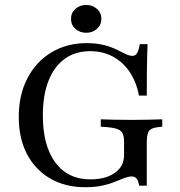

<svg xmlns="http://www.w3.org/2000/svg" viewBox="-20 -760 743 791"><path d="M331.5 11.3Q248.4 11.3 186.7 -24.6Q125 -60.5 91.1 -125.4Q57.3 -190.3 57.3 -278.2Q57.3 -368.5 92.7 -437.1Q128.2 -505.6 191.5 -544Q254.8 -582.3 337.9 -582.3Q377.4 -582.3 407.7 -574.6Q437.9 -566.9 459.7 -556Q481.5 -545.2 497.6 -537.5Q513.7 -529.8 525.8 -529.8Q537.9 -529.8 544.8 -541.1Q551.6 -552.4 555.6 -578.2H587.9Q587.1 -555.6 586.3 -528.6Q585.5 -501.6 585.1 -463.3Q584.7 -425 584.7 -366.1H552.4Q541.9 -422.6 514.1 -463.7Q486.3 -504.8 444.8 -527Q403.2 -549.2 351.6 -549.2Q290.3 -549.2 246.8 -517.7Q203.2 -486.3 179.8 -427Q156.5 -367.7 156.5 -284.7Q156.5 -159.7 208.1 -90.3Q259.7 -21 352.4 -21Q394.4 -21 425.4 -33.1Q456.5 -45.2 473.8 -67.3Q491.1 -89.5 491.1 -119.4V-177.4Q491.1 -200.8 483.5 -213.3Q475.8 -225.8 454.8 -231Q433.9 -236.3 395.2 -237.9V-268.5Q411.3 -267.7 444.8 -266.9Q478.2 -266.1 524.2 -266.1Q564.5 -266.1 595.2 -266.9Q625.8 -267.7 648.4 -268.5V-237.9Q621.8 -236.3 607.7 -230.6Q593.5 -225 589.1 -210.9Q584.7 -196.8 584.7 -168.5V4.8H553.2Q550 -15.3 542.7 -24.2Q535.5 -33.1 522.6 -33.1Q509.7 -33.1 492.3 -26.6Q475 -20.2 452.8 -10.9Q430.6 -1.6 400.8 4.8Q371 11.3 331.5 11.3ZM335.5 -625Q308.9 -625 290.7 -641.1Q272.6 -657.3 272.6 -682.3Q272.6 -707.3 290.7 -723.4Q308.9 -739.5 335.5 -739.5Q361.3 -739.5 379.4 -723.4Q397.6 -707.3 397.6 -682.3Q397.6 -657.3 379.4 -641.1Q361.3 -625 335.5 -625Z"/></svg>

Font: Playfair 12pt Medium
Style: Regular
Weight: 500
Designer: Claus Eggers Sørensen
Foundry: Claus Eggers Sørensen
Version: Version 2.000;gftools[0.9.28]